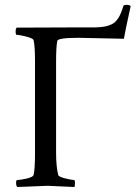

<svg xmlns="http://www.w3.org/2000/svg" viewBox="-20 -751 551 774"><path d="M206.1 -503.9V-135.7Q206.1 -79.1 214.8 -44.9Q217.8 -38.1 243.2 -31.7Q268.6 -25.4 278.3 -25.4Q282.2 -25.4 282.2 -14.2Q282.2 -2.9 280.3 2.9Q182.6 -2 172.4 -2Q162.1 -2 49.8 2.9Q44.9 -2 44.9 -13.7Q44.9 -25.4 49.8 -25.4Q62.5 -25.4 87.4 -31.2Q112.3 -37.1 115.2 -44.9Q121.1 -67.4 121.1 -132.8V-505.9Q121.1 -566.4 115.2 -589.8Q112.3 -596.7 85.9 -603.5Q59.6 -610.4 47.9 -610.4Q43 -610.4 43 -623.5Q43 -636.7 47.9 -639.6Q232.4 -640.6 296.9 -640.6H363.3Q409.2 -640.6 435.1 -655.8Q460.9 -670.9 476.6 -724.6Q477.5 -731.4 489.7 -731.4Q502 -731.4 506.8 -726.6Q482.9 -617.7 479.5 -594.7L296.9 -598.6Q212.9 -598.6 210.9 -585.9Q206.1 -561.5 206.1 -503.9Z"/></svg>

Font: CrimsonText-Roman
Style: Roman
Weight: 400
Version: Version 0.13